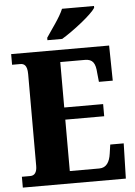

<svg xmlns="http://www.w3.org/2000/svg" viewBox="-61 -977 719 1023"><g transform="rotate(-5 298.5 -465.5)"><path d="M218 -784V-771H297C359 -808 459 -886 481 -921V-931H310C292 -886 244 -824 218 -784ZM19 0H570L575 -188H503L496 -140C490 -96 472 -66 434 -66H276V-341H484V-406H276V-649H408C450 -649 464 -626 467 -574L472 -526H546L543 -714H19V-657H62C81 -657 100 -650 100 -600V-109C100 -76 88 -58 64 -58H19Z"/></g></svg>

Font: Noto Serif Tamil Condensed Black
Style: Regular
Weight: 900
Width: 3
Designer: Indian Type Foundry, Tom Grace, and the Monotype Design Team
Foundry: Monotype Imaging Inc.
Version: Version 2.004